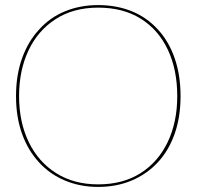

<svg xmlns="http://www.w3.org/2000/svg" viewBox="-20 -728 773 755"><path d="M366 7Q295 7 235.5 -18Q176 -43 134 -89Q91 -135 67 -201Q43 -267 43 -350Q43 -433 67 -499.5Q91 -566 134 -612Q176 -659 235.5 -683.5Q295 -708 366 -708Q438 -708 497.5 -684Q557 -660 600 -613Q643 -567 666.5 -500Q690 -433 690 -350Q690 -267 666.5 -201Q643 -135 600 -89Q557 -43 497.5 -18Q438 7 366 7ZM366 -3Q463 -3 532.5 -47Q602 -91 639.5 -169.5Q677 -248 677 -350Q677 -454 640 -532.5Q603 -611 533.5 -654.5Q464 -698 366 -698Q269 -698 199 -653Q129 -608 92 -529.5Q55 -451 55 -350Q55 -248 93 -169.5Q131 -91 201 -47Q271 -3 366 -3Z"/></svg>

Font: Aleo Thin
Style: Regular
Weight: 250
Designer: Alessio Laiso
Foundry: Alessio Laiso
Version: Version 2.001;gftools[0.9.29]